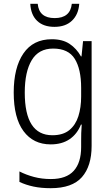

<svg xmlns="http://www.w3.org/2000/svg" viewBox="-20 -814 581 1008"><path d="M252 -608Q309 -608 345.5 -583.5Q382 -559 405 -518H408L416 -598H461V-48Q461 58 410 116Q359 174 246 174Q196 174 156 165.5Q116 157 82 141V86Q117 104 158.5 115Q200 126 247 126Q328 126 367 83Q406 40 406 -42V-74Q406 -94 406.5 -115.5Q407 -137 409 -160H405Q385 -110 345 -83Q305 -56 246 -56Q155 -56 103.5 -125.5Q52 -195 52 -328Q52 -459 103 -533.5Q154 -608 252 -608ZM259 -559Q183 -559 146.5 -498Q110 -437 110 -328Q110 -104 255 -104Q311 -104 344 -131Q377 -158 391.5 -204Q406 -250 406 -307V-353Q406 -451 372.5 -505Q339 -559 259 -559ZM396 -794Q392 -738 358 -705.5Q324 -673 266 -673Q208 -673 175 -704.5Q142 -736 139 -794H178Q185 -719 267 -719Q349 -719 357 -794Z"/></svg>

Font: Noto Sans Malayalam UI SemiCondensed Light
Style: Regular
Weight: 300
Width: 4
Designer: Jelle Bosma - Monotype Design Team
Foundry: Monotype Imaging Inc.
Version: Version 2.104; ttfautohint (v1.8.4.7-5d5b)